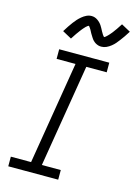

<svg xmlns="http://www.w3.org/2000/svg" viewBox="-142 -1044 788 1118"><g transform="rotate(15 252.5 -485.5)"><path d="M24 0V-58H146L248 -677H134V-735H436V-677H313L211 -58H325V0ZM367 -813Q362 -813 357 -813.5Q352 -814 347.5 -815.5Q343 -817 338.5 -819Q334 -821 330 -823.5Q326 -826 322.5 -829Q319 -832 316 -835Q313 -838 310 -842Q307 -846 304.5 -850Q302 -854 299.5 -858Q297 -862 294.5 -866Q292 -870 290 -873.5Q288 -877 285.5 -882Q283 -887 280.5 -891.5Q278 -896 275.5 -899.5Q273 -903 270 -907Q267 -911 266 -912Q263 -911 258.5 -908Q254 -905 249.5 -900.5Q245 -896 242.5 -893Q240 -890 237 -887Q234 -884 231.5 -880.5Q229 -877 226 -873.5Q223 -870 220 -865.5Q217 -861 213.5 -856.5Q210 -852 206.5 -847Q203 -842 199.5 -836.5Q196 -831 192 -825Q188 -819 184 -813L129 -843Q140 -861 150 -876Q160 -891 169.5 -903.5Q179 -916 188 -926Q197 -936 209.5 -946.5Q222 -957 236.5 -964Q251 -971 267 -971Q277 -971 286 -968Q295 -965 303 -959.5Q311 -954 317.5 -947.5Q324 -941 329.5 -933Q335 -925 338.5 -918Q342 -911 347.5 -901Q353 -891 357.5 -884Q362 -877 368 -871Q371 -872 375 -875Q379 -878 383.5 -882.5Q388 -887 391 -890Q394 -893 396.5 -896Q399 -899 402 -902.5Q405 -906 408 -909.5Q411 -913 414 -917.5Q417 -922 420.5 -926.5Q424 -931 427.5 -936Q431 -941 434.5 -946.5Q438 -952 442 -958Q446 -964 450 -970L505 -940Q494 -922 483.5 -907Q473 -892 463.5 -879.5Q454 -867 445.5 -857Q437 -847 424 -836.5Q411 -826 396.5 -819.5Q382 -813 367 -813Z"/></g></svg>

Font: Iosevka Etoile Light Oblique
Style: Regular
Weight: 300
Italic angle: -9°
Designer: Belleve Invis
Foundry: Belleve Invis
Version: Version 15.5.2; ttfautohint (v1.8.4)